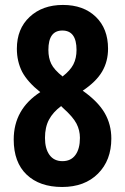

<svg xmlns="http://www.w3.org/2000/svg" viewBox="-20 -743 503 773"><path d="M47.9 -546.9Q47.9 -627 99.4 -675Q150.9 -723.1 233.4 -723.1Q315.9 -723.1 365.5 -675.5Q415 -627.9 415 -546.9Q415 -495.6 391.1 -454.8Q367.2 -414.1 313 -377.9Q374.5 -334.5 401.4 -288.1Q428.2 -241.7 428.2 -185.1Q428.2 -97.7 374.5 -43.9Q320.8 9.8 230.2 9.8Q139.6 9.8 87.4 -39.8Q35.2 -89.4 35.2 -181.2Q35.2 -303.2 142.1 -372.1Q91.3 -412.6 69.3 -453.6Q47.9 -495.6 47.9 -546.9ZM231 -620.1Q174.8 -620.1 174.8 -542Q174.8 -509.8 186.3 -486.1Q197.8 -462.4 231.9 -435.1Q263.2 -459.5 275.6 -484.1Q288.1 -508.8 288.1 -542Q288.1 -620.1 231 -620.1ZM301.8 -188Q301.8 -218.8 287.8 -245.6Q273.9 -272.5 232.9 -309.1L226.1 -315.9Q193.4 -291.5 177.2 -261.2Q161.1 -231 161.1 -187.7Q161.1 -144.5 179.2 -119.4Q197.3 -94.2 231.4 -94.2Q265.6 -94.2 283.7 -119.1Q301.8 -144 301.8 -188Z"/></svg>

Font: Open Sans Hebrew Condensed
Style: Bold
Weight: 700
Width: 3
Foundry: Ascender Corporation, Yanek Iontef
Version: Version 2.001;PS 002.001;hotconv 1.0.70;makeotf.lib2.5.58329